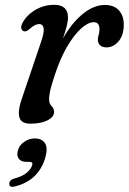

<svg xmlns="http://www.w3.org/2000/svg" viewBox="-20 -488 519 774"><path d="M75.5 -362Q69 -364.5 66.2 -372.5Q63.5 -380.5 69.5 -393Q84.5 -424.5 120 -446.5Q155.5 -468.5 198.5 -468.5Q254 -468.5 254 -418Q254 -401 248 -378.8Q242 -356.5 233.5 -332.5Q269 -395 313.2 -431.5Q357.5 -468 403 -468Q440 -468 459.8 -445.8Q479.5 -423.5 479 -387Q478.5 -345.5 457.8 -321.2Q437 -297 409.5 -297Q391 -297 382.8 -306.2Q374.5 -315.5 374.5 -327Q374.5 -337.5 377.8 -347.8Q381 -358 381 -370.5Q381 -398.5 358 -398.5Q335 -398.5 306.5 -372.8Q278 -347 250 -299Q222 -251 200.5 -184.5Q188.5 -148 183.2 -126.5Q178 -105 178 -88Q178 -70 188 -60.2Q198 -50.5 198 -36.5Q198 -16.5 171.8 -3Q145.5 10.5 102 10.5Q64.5 10.5 57.8 -16.5Q51 -43.5 70.5 -97.5L144.5 -316Q158.5 -355.5 156 -373.2Q153.5 -391 137.5 -391Q122 -391 101 -372.5Q85 -358.5 75.5 -362ZM88 164.5Q64.5 164.5 55.5 151.8Q46.5 139 52 119.5Q57.5 97.5 77.5 83.8Q97.5 70 120.5 70Q147.5 70 160.5 88Q173.5 106 163.5 144Q151.5 189.5 121 220.2Q90.5 251 40.5 263.5Q17.5 269.5 17.5 253Q17.5 237 38.5 231.5Q71.5 222.5 88.5 207.8Q105.5 193 110 177Q113 164.5 99.5 164.5Z"/></svg>

Font: Fraunces 9pt Soft
Style: Italic
Weight: 400
Italic angle: -16°
Version: Version 1.000;[0bf87f6ff]